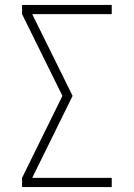

<svg xmlns="http://www.w3.org/2000/svg" viewBox="-20 -755 540 775"><path d="M69 0V-37L232 -368L69 -698V-735H431V-698H110L273 -368L110 -37H431V0Z"/></svg>

Font: Iosevka SS18 Extralight
Style: Regular
Weight: 200
Monospace: yes
Designer: Belleve Invis
Foundry: Belleve Invis
Version: Version 25.1.1; ttfautohint (v1.8.4)